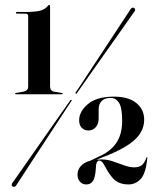

<svg xmlns="http://www.w3.org/2000/svg" viewBox="-20 -734 631 763"><path d="M47 -680 82.5 -679.5Q87 -679.5 89.5 -677Q92 -674.5 92 -668.5V-391Q92 -381 87 -376.2Q82 -371.5 74 -370L44 -364.5Q39.5 -363.5 39.5 -362Q39.5 -359.5 43.5 -359.5H225.5Q229.5 -359.5 229.5 -362Q229.5 -363.5 226 -364.5L193.5 -370Q186.5 -371.5 182.8 -376.8Q179 -382 179 -391V-709.5Q179 -714.5 176 -714.5Q174.5 -714.5 173.2 -713.5Q172 -712.5 170.5 -711Q159.5 -696.5 139.5 -691.5Q119.5 -686.5 83 -686.5H47Q45.5 -686.5 44.2 -685.5Q43 -684.5 43 -683.5Q43 -682 44 -681Q45 -680 47 -680ZM285.5 -363.5Q285 -362 283.8 -361.5Q282.5 -361 281.5 -362Q280 -363 279.8 -364.2Q279.5 -365.5 281 -367Q284.5 -371.5 301.2 -397Q318 -422.5 342.2 -459.5Q366.5 -496.5 393.5 -537.2Q420.5 -578 444 -614Q467.5 -650 483 -673.2Q498.5 -696.5 499.5 -698.5Q502.5 -702.5 506.2 -703.5Q510 -704.5 513.5 -702Q517 -699.5 517 -695.2Q517 -691 514 -688Q513 -686.5 497 -663.8Q481 -641 456.2 -605.8Q431.5 -570.5 403.2 -530.8Q375 -491 349.5 -454.8Q324 -418.5 306.5 -393.5Q289 -368.5 285.5 -363.5ZM258.5 -334Q259.5 -336 261.2 -336.8Q263 -337.5 264 -336.5Q265.5 -336 265 -334.2Q264.5 -332.5 262.5 -330.5Q259.5 -326 242.8 -300.8Q226 -275.5 201.5 -237.8Q177 -200 150 -159Q123 -118 99.2 -81.5Q75.5 -45 60 -21.2Q44.5 2.5 43.5 4Q41 7.5 37 8.2Q33 9 30 7Q26.5 5 26.5 0.8Q26.5 -3.5 29.5 -7.5Q31 -9 47 -32Q63 -55 88 -90.8Q113 -126.5 141 -166.5Q169 -206.5 194.5 -243Q220 -279.5 237.8 -304.5Q255.5 -329.5 258.5 -334ZM331.5 -87 329.5 -91 370.5 -110.5Q403.5 -125 424.2 -144.8Q445 -164.5 455.2 -191.2Q465.5 -218 465.5 -253.5Q465.5 -306.5 452.8 -325.8Q440 -345 419 -345Q397 -345 384.5 -333Q372 -321 372 -299V-263Q372 -241 360.2 -228.2Q348.5 -215.5 331.5 -215.5Q315 -215.5 304.8 -226.2Q294.5 -237 294.5 -256Q294.5 -291 329.5 -320.5Q364.5 -350 433 -350Q490.5 -350 521.8 -324.5Q553 -299 553 -258Q553 -231.5 539.2 -207.5Q525.5 -183.5 494 -161.5Q462.5 -139.5 409.5 -117.5ZM288 -39Q288 -67 312.5 -83.8Q337 -100.5 384 -100.5Q405.5 -100.5 428.5 -92.8Q451.5 -85 473.2 -77Q495 -69 513 -69Q533.5 -69 544 -78Q554.5 -87 562.5 -108.5Q563 -109.5 563.2 -110Q563.5 -110.5 564 -110Q565.5 -110 565.5 -108Q560 -46 539.8 -23.5Q519.5 -1 490 -1Q460 -1 439.8 -15.5Q419.5 -30 395.5 -76Q389.5 -87 384.5 -91.5Q379.5 -96 374 -96Q369 -96 365 -88.8Q361 -81.5 360.5 -60.5Q358 -26 348.5 -13.5Q339 -1 323 -1Q307.5 -1 297.8 -12Q288 -23 288 -39Z"/></svg>

Font: Fraunces 120pt SemiBold
Style: Regular
Weight: 600
Version: Version 1.000;[b76b70a41]